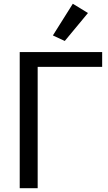

<svg xmlns="http://www.w3.org/2000/svg" viewBox="-20 -983 566 1003"><path d="M83 0V-710.9H513.7V-633.8H176.8V0ZM256.3 -797.9 360.4 -963.4 439.5 -915 318.4 -769Z"/></svg>

Font: RobotoFlex
Style: Regular
Weight: 400
Designer: Berlow after Robertson
Foundry: Google
Version: Version 2.136